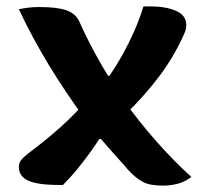

<svg xmlns="http://www.w3.org/2000/svg" viewBox="-20 -569 640 601"><path d="M39 -540Q52 -543 68.5 -545Q85 -547 103 -547Q158 -547 187.5 -537Q217 -527 229 -500Q251 -451 277 -403Q303 -355 332 -310L370 -251Q417 -186 470 -126Q523 -66 579 -15Q571 -9 561 -3.5Q551 2 540.5 5Q530 8 517.5 10Q505 12 490 12Q449 12 427.5 0.5Q406 -11 383 -35Q368 -53 351 -71.5Q334 -90 317.5 -109Q301 -128 285 -147L243 -201Q185 -280 133.5 -364.5Q82 -449 39 -540ZM252 -255 334 -134H291Q274 -108 256 -83.5Q238 -59 219 -36Q200 -13 177 10H166Q96 10 67.5 -4Q39 -18 39 -46Q39 -58 45.5 -67Q52 -76 70 -90Q126 -132 170.5 -172Q215 -212 252 -255ZM451 -549Q499 -549 531 -535Q563 -521 563 -491Q563 -484 561.5 -477Q560 -470 556 -462Q526 -394 481 -333.5Q436 -273 371 -209L294 -332H323Q346 -366 364.5 -399.5Q383 -433 399.5 -470Q416 -507 429 -549Z"/></svg>

Font: Recursive Monospace Casual
Style: Bold
Weight: 700
Version: Version 1.047